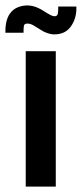

<svg xmlns="http://www.w3.org/2000/svg" viewBox="-56 -689 302 709"><path d="M159 -665V-657Q159 -648 157.5 -638.5Q156 -629 145 -629Q139 -629 130.5 -633.5Q122 -638 117 -641Q107 -647 101 -651Q95 -655 86 -659Q70 -667 52.5 -668.5Q35 -670 18 -665Q-2 -659 -14 -645.5Q-26 -632 -31 -614Q-36 -596 -36 -576V-568H31V-576Q31 -587 32.5 -594.5Q34 -602 46 -602Q51 -602 58.5 -599.5Q66 -597 73 -592Q78 -589 90 -581.5Q102 -574 106 -572Q115 -568 124.5 -565Q134 -562 144 -562Q185 -562 205.5 -591Q226 -620 226 -657V-665ZM39 0H150V-500H39Z"/></svg>

Font: Advent Pro Expanded
Style: Bold
Weight: 700
Width: 7
Designer: VivaRado, Andreas Kalpakidis
Foundry: VivaRado, Andreas Kalpakidis
Version: Version 3.000